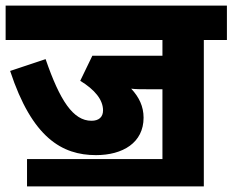

<svg xmlns="http://www.w3.org/2000/svg" viewBox="-20 -642 826 682"><path d="M76 -77V20H704V-500H786V-622H0V-500H557V-444H308L265 -355C316 -324 346 -288 346 -250C346 -226 331 -213 305 -213C240 -213 193 -284 142 -432L16 -390C94 -153 200 -91 321 -91C416 -91 490 -135 490 -224C490 -264 474 -297 446 -327C462 -325 482 -325 503 -325H557V-77Z"/></svg>

Font: Noto Sans SemiCondensed ExtraBold
Style: Italic
Weight: 800
Width: 4
Italic angle: -12°
Designer: Monotype Design Team
Foundry: Monotype Imaging Inc.
Version: Version 2.013